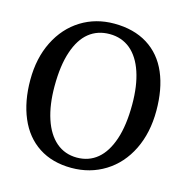

<svg xmlns="http://www.w3.org/2000/svg" viewBox="-111 -856 945 973"><g transform="rotate(15 361.5 -369.5)"><path d="M197.3 -704.1Q273.9 -751.5 370.1 -751.5Q473.1 -751.5 545.7 -706.3Q618.2 -661.1 654.3 -576.7Q689.9 -493.7 689.9 -379.4Q689.9 -263.7 646.2 -174.8Q602.5 -85.9 523.9 -37.1Q445.8 11.2 348.1 11.2Q248 11.2 176.5 -35.4Q105 -82 68.4 -168.5Q32.2 -253.9 32.2 -366.2Q32.2 -480.5 75.9 -568.1Q119.6 -655.8 197.3 -704.1ZM252.4 -85.4Q298.3 -46.4 361.3 -46.4Q423.8 -46.4 468.8 -83.7Q513.7 -121.1 538.6 -195.3Q563.5 -269.5 563.5 -378.9Q563.5 -476.6 539.8 -547.6Q516.1 -618.7 470.7 -656.7Q424.8 -694.3 361.8 -694.3Q298.3 -694.3 253.4 -658.2Q208.5 -622.1 184.1 -549.3Q159.2 -476.1 159.2 -366.7Q159.2 -269 183.1 -196.8Q207 -124.5 252.4 -85.4Z"/></g></svg>

Font: Merriweather
Style: Regular
Weight: 400
Designer: Eben Sorkin
Foundry: Eben Sorkin
Version: Version 1.584; ttfautohint (v1.8.1)